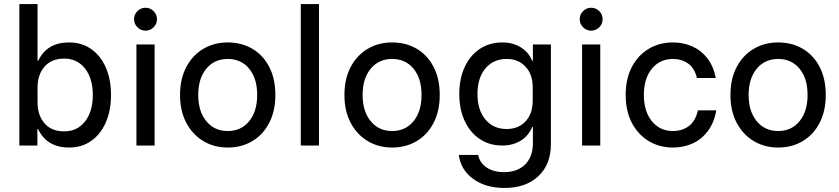

<svg xmlns="http://www.w3.org/2000/svg" viewBox="-20 -720 4153 950"><path d="M321.7 10Q211.7 10 168.3 -81.7H165V0H75.8V-700H165.8V-419.2H169.2Q211.7 -510 321.7 -510Q384.2 -510 430.8 -477.5Q477.5 -445 503.3 -386.7Q529.2 -328.3 529.2 -250Q529.2 -172.5 503.3 -113.8Q477.5 -55 430.8 -22.5Q384.2 10 321.7 10ZM297.5 -70Q362.5 -70 400.8 -119.2Q439.2 -168.3 439.2 -250Q439.2 -331.7 400.8 -380.8Q362.5 -430 297.5 -430Q235 -430 200.4 -390.4Q165.8 -350.8 165.8 -286.7V-213.3Q165.8 -149.2 200.4 -109.6Q235 -70 297.5 -70Z M655 0V-500H745V0ZM700 -568.3Q676.7 -568.3 660 -585Q643.3 -601.7 643.3 -625Q643.3 -648.3 660 -665Q676.7 -681.7 700 -681.7Q723.3 -681.7 740 -665Q756.7 -648.3 756.7 -625Q756.7 -601.7 740 -585Q723.3 -568.3 700 -568.3Z M1106.7 10Q1039.2 10 985.8 -22.1Q932.5 -54.2 901.7 -112.5Q870.8 -170.8 870.8 -250Q870.8 -330 901.7 -388.3Q932.5 -446.7 985.8 -478.3Q1039.2 -510 1106.7 -510Q1175.8 -510 1229.2 -478.3Q1282.5 -446.7 1312.5 -388.3Q1342.5 -330 1342.5 -250Q1342.5 -170.8 1312.1 -112.1Q1281.7 -53.3 1228.3 -21.7Q1175 10 1106.7 10ZM1106.7 -71.7Q1173.3 -71.7 1212.9 -120.4Q1252.5 -169.2 1252.5 -250Q1252.5 -331.7 1212.9 -380Q1173.3 -428.3 1106.7 -428.3Q1040.8 -428.3 1000.8 -380Q960.8 -331.7 960.8 -250Q960.8 -169.2 1000.8 -120.4Q1040.8 -71.7 1106.7 -71.7Z M1468.3 0V-700H1558.3V0Z M1920 10Q1852.5 10 1799.2 -22.1Q1745.8 -54.2 1715 -112.5Q1684.2 -170.8 1684.2 -250Q1684.2 -330 1715 -388.3Q1745.8 -446.7 1799.2 -478.3Q1852.5 -510 1920 -510Q1989.2 -510 2042.5 -478.3Q2095.8 -446.7 2125.8 -388.3Q2155.8 -330 2155.8 -250Q2155.8 -170.8 2125.4 -112.1Q2095 -53.3 2041.7 -21.7Q1988.3 10 1920 10ZM1920 -71.7Q1986.7 -71.7 2026.2 -120.4Q2065.8 -169.2 2065.8 -250Q2065.8 -331.7 2026.2 -380Q1986.7 -428.3 1920 -428.3Q1854.2 -428.3 1814.2 -380Q1774.2 -331.7 1774.2 -250Q1774.2 -169.2 1814.2 -120.4Q1854.2 -71.7 1920 -71.7Z M2475.8 210Q2383.3 210 2321.7 165.4Q2260 120.8 2250 46.7H2345.8Q2354.2 86.7 2388.3 109.2Q2422.5 131.7 2474.2 131.7Q2540.8 131.7 2578.8 93.3Q2616.7 55 2616.7 -10.8V-91.7H2613.3Q2595 -47.5 2556.2 -23.8Q2517.5 0 2465 0Q2401.7 0 2353.8 -32.1Q2305.8 -64.2 2279.2 -121.7Q2252.5 -179.2 2252.5 -255Q2252.5 -330.8 2279.2 -388.3Q2305.8 -445.8 2353.8 -477.9Q2401.7 -510 2465 -510Q2517.5 -510 2556.2 -486.2Q2595 -462.5 2613.3 -419.2H2616.7V-500H2705.8V-6.7Q2705.8 93.3 2643.8 151.7Q2581.7 210 2475.8 210ZM2486.7 -81.7Q2545.8 -81.7 2580.8 -120Q2615.8 -158.3 2615.8 -221.7V-288.3Q2615.8 -351.7 2580.4 -390Q2545 -428.3 2486.7 -428.3Q2420.8 -428.3 2381.7 -381.2Q2342.5 -334.2 2342.5 -255Q2342.5 -175.8 2381.7 -128.8Q2420.8 -81.7 2486.7 -81.7Z M2860 0V-500H2950V0ZM2905 -568.3Q2881.7 -568.3 2865 -585Q2848.3 -601.7 2848.3 -625Q2848.3 -648.3 2865 -665Q2881.7 -681.7 2905 -681.7Q2928.3 -681.7 2945 -665Q2961.7 -648.3 2961.7 -625Q2961.7 -601.7 2945 -585Q2928.3 -568.3 2905 -568.3Z M3309.2 10Q3242.5 10 3189.6 -22.1Q3136.7 -54.2 3106.2 -112.5Q3075.8 -170.8 3075.8 -250Q3075.8 -330 3106.2 -388.3Q3136.7 -446.7 3189.6 -478.3Q3242.5 -510 3309.2 -510Q3361.7 -510 3405.4 -490.4Q3449.2 -470.8 3479.6 -432.1Q3510 -393.3 3521.7 -334.2H3428.3Q3416.7 -383.3 3384.6 -405.8Q3352.5 -428.3 3309.2 -428.3Q3245 -428.3 3205.4 -380Q3165.8 -331.7 3165.8 -250Q3165.8 -169.2 3205.4 -120.4Q3245 -71.7 3309.2 -71.7Q3355 -71.7 3387.9 -95.8Q3420.8 -120 3433.3 -174.2H3524.2Q3513.3 -112.5 3482.5 -71.7Q3451.7 -30.8 3407.5 -10.4Q3363.3 10 3309.2 10Z M3830 10Q3762.5 10 3709.2 -22.1Q3655.8 -54.2 3625 -112.5Q3594.2 -170.8 3594.2 -250Q3594.2 -330 3625 -388.3Q3655.8 -446.7 3709.2 -478.3Q3762.5 -510 3830 -510Q3899.2 -510 3952.5 -478.3Q4005.8 -446.7 4035.8 -388.3Q4065.8 -330 4065.8 -250Q4065.8 -170.8 4035.4 -112.1Q4005 -53.3 3951.7 -21.7Q3898.3 10 3830 10ZM3830 -71.7Q3896.7 -71.7 3936.2 -120.4Q3975.8 -169.2 3975.8 -250Q3975.8 -331.7 3936.2 -380Q3896.7 -428.3 3830 -428.3Q3764.2 -428.3 3724.2 -380Q3684.2 -331.7 3684.2 -250Q3684.2 -169.2 3724.2 -120.4Q3764.2 -71.7 3830 -71.7Z"/></svg>

Font: Funnel Sans
Style: Regular
Weight: 400
Designer: NORD ID, Kristian Moeller
Foundry: Dicotype
Version: Version 1.000